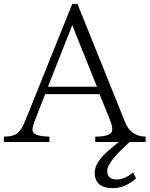

<svg xmlns="http://www.w3.org/2000/svg" viewBox="-23 -745 774 994"><path d="M351.1 -725.1H377.9L625 -111.8Q653.3 -39.6 731 -37.6V-9.8H647.9L608.9 27.3Q532.2 101.1 532.2 139.2Q532.2 184.1 580.1 184.1Q624.5 184.1 666 147.5L681.2 178.2Q625.5 229 562 229Q467.3 229 467.3 148.9Q467.3 92.3 549.3 25.4L591.3 -9.8H470.2V-37.6Q558.1 -37.6 558.1 -73.7Q558.1 -93.8 547.4 -121.6L492.2 -257.8H210.9L155.8 -116.7Q145 -86.9 145 -73.7Q145 -39.1 232.9 -37.6V-9.8H-2.9V-37.6Q43 -37.6 64.9 -53.7Q86.9 -69.8 106.9 -117.7ZM351.1 -614.7 225.1 -295.9H479Z"/></svg>

Font: I.Ming
Style: Regular
Weight: 400
Designer: Ichiten Fonts Project
Version: Version 6.11; Dec 27, 2019